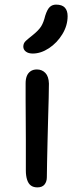

<svg xmlns="http://www.w3.org/2000/svg" viewBox="-20 -801 324 832"><path d="M142 11Q125 11 114 3Q103 -5 97.5 -22Q92 -39 92 -62Q92 -140 92 -195Q92 -250 91.5 -290.5Q91 -331 91 -366Q91 -401 91 -440Q91 -458 96 -471Q101 -484 112 -492Q123 -500 140 -500Q162 -500 176.5 -485Q191 -470 192 -439Q192 -417 191 -376.5Q190 -336 188.5 -287Q187 -238 186 -188.5Q185 -139 184 -98Q183 -57 183 -33Q183 -14 173 -1.5Q163 11 142 11ZM122 -569Q103 -569 92 -577.5Q81 -586 81 -599Q81 -614 92 -624Q103 -634 122 -649Q148 -670 158.5 -687Q169 -704 176 -733Q185 -761 196 -771Q207 -781 223 -781Q249 -781 261 -768Q273 -755 273 -731Q273 -690 250 -652.5Q227 -615 192 -592Q157 -569 122 -569Z"/></svg>

Font: Shantell Sans Light
Style: Regular
Weight: 400
Version: Version 1.011;[c5ecc13dd]